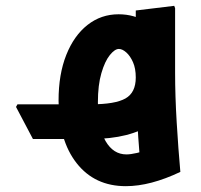

<svg xmlns="http://www.w3.org/2000/svg" viewBox="-20 -477 689 659"><path d="M93 0 35 -110 40 -119H203V0ZM412 162Q305 162 243 83Q181 4 181 -132Q181 -222 207.5 -288.5Q234 -355 280.5 -391.5Q327 -428 387 -428Q441 -428 485 -400.5Q529 -373 555 -324.5Q581 -276 581 -213Q581 -107 504 -53.5Q427 0 293 0H243V-119H293Q375 -119 410.5 -139Q446 -159 446 -211Q446 -242 436.5 -263.5Q427 -285 413.5 -297Q400 -309 388 -309Q374 -309 357 -288Q340 -267 328 -226Q316 -185 316 -126Q316 -38 342.5 7.5Q369 53 414 53Q428 53 450 48Q472 43 493 35L460 66Q454 -5 450 -82Q446 -159 446 -227V-441L578 -457L581 -449V-227Q581 -148 586.5 -56.5Q592 35 599 113Q496 162 412 162ZM132 0V-119H243V0ZM132 0Q121 0 116.5 -17.5Q112 -35 112 -61Q112 -87 116.5 -103Q121 -119 132 -119Z"/></svg>

Font: Fustat ExtraBold
Style: Regular
Weight: 800
Designer: Mohamed Gaber, Khaled Hosny, Laura Garcia Mut
Foundry: Kief Type Foundry, Alif Type Foundry, Hard Type Foundry
Version: Version 1.007